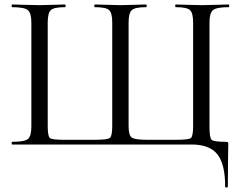

<svg xmlns="http://www.w3.org/2000/svg" viewBox="-20 -645 1083 857"><path d="M835 0H34Q32 0 32 -6Q32 -12 34 -12Q89 -12 104.5 -24.5Q120 -37 120 -81V-544Q120 -587 104 -600Q88 -613 34 -613Q32 -613 32 -619Q32 -625 34 -625Q49 -625 89.5 -623.5Q130 -622 154 -622Q179 -622 217.5 -623.5Q256 -625 270 -625Q273 -625 273 -619Q273 -613 270 -613Q221 -613 207 -600Q193 -587 193 -544V-83Q193 -37 202.5 -29Q212 -21 266 -21H403Q460 -21 470.5 -29.5Q481 -38 481 -83V-544Q481 -587 467 -600Q453 -613 403 -613Q401 -613 401 -619Q401 -625 403 -625Q496 -622 518 -622Q540 -622 579 -623.5Q618 -625 632 -625Q635 -625 635 -619Q635 -613 632 -613Q583 -613 568.5 -600Q554 -587 554 -544V-82Q554 -40 569 -30.5Q584 -21 638 -21H764Q822 -21 832 -29Q842 -37 842 -83V-544Q842 -587 828 -600Q814 -613 765 -613Q762 -613 762 -619Q762 -625 765 -625Q779 -625 817.5 -623.5Q856 -622 881 -622Q905 -622 945.5 -623.5Q986 -625 1001 -625Q1003 -625 1003 -619Q1003 -613 1001 -613Q947 -613 931 -600Q915 -587 915 -544V-81Q915 -30 924.5 -21Q934 -12 988 -12Q996 -12 997.5 -10Q999 -8 999 0Q999 2 998 55Q997 108 997 187Q997 192 991 192Q985 192 985 187Q985 87 950 43.5Q915 0 835 0Z"/></svg>

Font: Cormorant Garamond Book
Style: Regular
Weight: 500
Designer: Christian Thalmann (Catharsis Fonts)
Version: Version 1.000;PS 002.000;hotconv 1.0.88;makeotf.lib2.5.64775